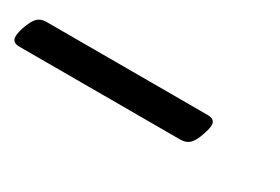

<svg xmlns="http://www.w3.org/2000/svg" viewBox="-86 -126 641 439"><g transform="rotate(30 234.5 94.0)"><path d="M-61 134Q-76 134 -79.5 125Q-83 116 -76 94Q-68 71 -59.5 62.5Q-51 54 -36 54H389Q404 54 408 62.5Q412 71 404 94Q397 116 388 125Q379 134 364 134Z"/></g></svg>

Font: Playwrite CO
Style: Regular
Weight: 400
Designer: Veronika Burian, José Scaglione
Foundry: TypeTogether
Version: Version 1.000